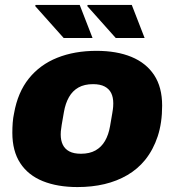

<svg xmlns="http://www.w3.org/2000/svg" viewBox="-20 -746 707 778"><path d="M294 12Q213 12 153.5 -12Q94 -36 62 -85Q30 -134 30 -208Q30 -229 31.5 -249Q33 -269 37 -287Q52 -372 97 -428Q142 -484 212 -512Q282 -540 371 -540Q453 -540 512.5 -515.5Q572 -491 604.5 -442Q637 -393 637 -318Q637 -248 619 -193.5Q601 -139 568 -98Q538 -61 496 -36.5Q454 -12 403.5 0Q353 12 294 12ZM308 -123Q343 -123 367 -136.5Q391 -150 405.5 -175Q420 -200 426 -235Q432 -270 435 -287.5Q438 -305 438.5 -313.5Q439 -322 439 -327Q439 -352 430.5 -369Q422 -386 404 -395.5Q386 -405 357 -405Q322 -405 298 -391.5Q274 -378 259.5 -352.5Q245 -327 239 -292Q233 -258 230 -240Q227 -222 226.5 -214Q226 -206 226 -201Q226 -177 234.5 -159.5Q243 -142 261 -132.5Q279 -123 308 -123ZM449 -592 333 -722 336 -726H514L566 -592ZM238 -592 122 -722 125 -726H303L355 -592Z"/></svg>

Font: Archivo SemiBold Black
Style: Italic
Weight: 900
Italic angle: -10°
Version: Version 2.001